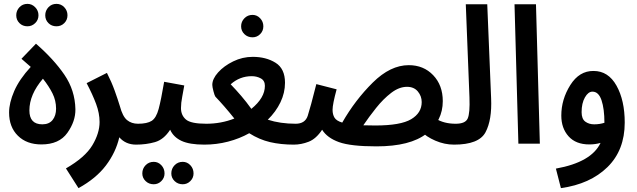

<svg xmlns="http://www.w3.org/2000/svg" viewBox="-20 -743 3292 993"><path d="M370 -178Q368 -276 313 -356.5Q258 -437 166 -517L91 -439L139 -397Q80 -333 53.5 -272Q27 -211 27 -161Q27 -86 72.5 -41Q118 4 194 4Q286 4 328.5 -56Q371 -116 370 -178ZM132 -172Q132 -254 202 -336Q233 -297 251.5 -260Q270 -223 270 -181Q270 -145 252 -122.5Q234 -100 199 -100Q132 -100 132 -172ZM272 -607Q296 -607 312.5 -623.5Q329 -640 329 -664Q329 -688 312.5 -705.5Q296 -723 272 -723Q247 -723 230.5 -705.5Q214 -688 214 -664Q214 -640 230.5 -623.5Q247 -607 272 -607ZM122 -607Q145 -607 162 -623.5Q179 -640 179 -664Q179 -688 162 -705.5Q145 -723 122 -723Q97 -723 80.5 -705.5Q64 -688 64 -664Q64 -640 80.5 -623.5Q97 -607 122 -607Z M684 5Q747 5 747 -51Q747 -73 733.5 -88Q720 -103 694 -103Q660 -103 637 -122Q614 -141 600 -194Q589 -230 573 -274.5Q557 -319 533 -366L428 -313Q459 -254 477 -205.5Q495 -157 495 -112Q495 -54 457.5 8.5Q420 71 321 128L386 230Q477 180 528 112.5Q579 45 597 -33Q630 5 684 5Z M1100 -51Q1100 -73 1087 -88Q1074 -103 1047 -103Q967 -103 941.5 -125Q916 -147 916 -184Q916 -210 922.5 -243Q929 -276 933 -301L829 -320Q813 -226 800.5 -179.5Q788 -133 764.5 -118Q741 -103 693 -103L683 5Q736 5 781.5 -8Q827 -21 860 -72Q877 -34 918.5 -14.5Q960 5 1037 5Q1100 5 1100 -51ZM925 210Q948 210 964.5 193.5Q981 177 981 154Q981 129 964.5 111.5Q948 94 925 94Q900 94 883 111.5Q866 129 866 154Q866 177 883 193.5Q900 210 925 210ZM775 210Q798 210 814.5 193.5Q831 177 831 154Q831 129 814.5 111.5Q798 94 775 94Q750 94 733 111.5Q716 129 716 154Q716 177 733 193.5Q750 210 775 210Z M1563 -50Q1563 -103 1510 -103Q1429 -103 1365 -124Q1407 -165 1430.5 -214Q1454 -263 1454 -315Q1454 -388 1405 -418.5Q1356 -449 1287 -449Q1234 -449 1186 -425.5Q1138 -402 1108 -368.5Q1078 -335 1078 -304Q1078 -294 1084 -271Q1090 -248 1094 -243Q1116 -220 1140 -192.5Q1164 -165 1192 -130Q1124 -103 1046 -103L1036 5Q1100 5 1159.5 -10.5Q1219 -26 1269 -54Q1321 -21 1376.5 -8Q1432 5 1500 5Q1563 5 1563 -50ZM1173 -307Q1220 -349 1282 -349Q1308 -349 1329 -337.5Q1350 -326 1350 -299Q1350 -237 1280 -180Q1255 -215 1228 -246.5Q1201 -278 1173 -307ZM1286 -550Q1309 -550 1325.5 -566.5Q1342 -583 1342 -607Q1342 -631 1325.5 -648.5Q1309 -666 1286 -666Q1261 -666 1244 -648.5Q1227 -631 1227 -607Q1227 -583 1244 -566.5Q1261 -550 1286 -550Z M2270 -220Q2270 -302 2220.5 -354Q2171 -406 2094 -406Q1999 -406 1908 -316Q1817 -226 1750 -109Q1720 -118 1710 -134.5Q1700 -151 1700 -175Q1700 -204 1721 -281L1616 -308Q1585 -185 1571.5 -144Q1558 -103 1509 -103L1499 5Q1538 5 1576.5 -10Q1615 -25 1646 -72Q1672 -30 1733 -8Q1794 14 1927 14Q2102 14 2186 -52Q2270 -118 2270 -220ZM2085 -294Q2121 -294 2141 -270Q2161 -246 2161 -215Q2161 -159 2106.5 -126.5Q2052 -94 1921 -94Q1887 -94 1859 -95Q1888 -138 1925 -184.5Q1962 -231 2003 -262.5Q2044 -294 2085 -294ZM2328 5Q2391 5 2391 -51Q2391 -73 2377.5 -88Q2364 -103 2337 -103Q2275 -103 2233 -130L2157 -65Q2184 -36 2231.5 -15.5Q2279 5 2328 5Z M2328 5Q2457 5 2491 -59Q2525 -123 2520 -235L2500 -721H2389L2408 -239Q2411 -158 2399 -130.5Q2387 -103 2337 -103Z M2661 0 2641 -721H2752L2772 0Z M3211 -109Q3211 -224 3168.5 -300Q3126 -376 3050 -376Q2976 -377 2929.5 -303Q2883 -229 2883 -145Q2883 -80 2920.5 -38Q2958 4 3028 4Q3059 4 3086 -4Q3039 96 2855 129L2881 230Q3032 209 3121.5 121.5Q3211 34 3211 -109ZM2988 -163Q2988 -209 3005 -239Q3022 -269 3044 -269Q3076 -269 3091 -224.5Q3106 -180 3106 -108Q3081 -100 3053 -100Q3026 -100 3007 -114Q2988 -128 2988 -163Z"/></svg>

Font: Noto Sans Arabic UI ExtraCondensed Semi
Style: Regular
Weight: 600
Width: 3
Designer: Nadine Chahine - Monotype Design Team
Foundry: Monotype Imaging Inc.
Version: Version 1.900